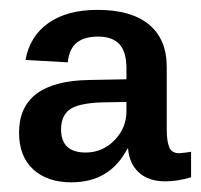

<svg xmlns="http://www.w3.org/2000/svg" viewBox="-20 -715 411 393"><path d="M126 -341.8Q76.7 -341.8 47.9 -368.4Q19 -395 19 -443.4Q19 -548.8 162.1 -551.3L238.8 -552.7V-576.2Q238.8 -608.4 224.6 -624.3Q210.4 -640.1 180.7 -640.1Q152.8 -640.1 137.2 -627.7Q121.6 -615.2 118.7 -587.4L32.2 -592.3Q41 -641.1 79.3 -668Q117.7 -694.8 179.7 -694.8Q248.5 -694.8 284.9 -664.8Q321.3 -634.8 321.3 -577.6V-450.7Q321.3 -425.3 326.7 -413.1Q332 -400.9 348.1 -401.4Q354 -401.9 359.6 -402.6Q365.2 -403.3 371.1 -404.3V-352.1Q342.8 -343.8 318.8 -343.8Q284.2 -343.8 264.4 -361.8Q244.6 -379.9 242.2 -410.6H240.7Q205.1 -341.8 126 -341.8ZM155.3 -402.8Q189.9 -402.8 214.4 -428Q238.8 -453.1 238.8 -487.3V-506.3L186.5 -505.4Q138.7 -503.4 121.8 -490.2Q105 -477.1 105 -450.2Q105 -402.8 155.3 -402.8Z"/></svg>

Font: Arimo SemiBold
Style: Regular
Weight: 600
Designer: Steve Matteson
Foundry: Monotype Imaging Inc.
Version: Version 1.33